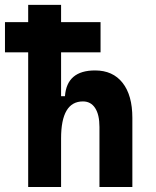

<svg xmlns="http://www.w3.org/2000/svg" viewBox="-20 -752 626 772"><path d="M379.9 0V-241.7Q379.9 -291 362.5 -317.6Q345.2 -344.2 313.5 -344.2Q225.6 -344.2 225.6 -195.8L195.3 -365.2H241.2Q248.7 -468.8 362.3 -468.8Q433.6 -468.8 472.9 -418.9Q512.2 -369.1 512.2 -278.3V0ZM93.3 0V-732.4H225.6V0ZM0 -541.5V-663.1H384.3V-541.5Z"/></svg>

Font: Cascadia Mono PL
Style: Regular
Weight: 400
Monospace: yes
Designer: Aaron Bell
Foundry: Saja Typeworks
Version: Version 2102.003